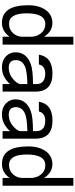

<svg xmlns="http://www.w3.org/2000/svg" viewBox="600 -1396 799 2040"><g transform="rotate(90 1000.0 -376.5)"><path d="M454.1 -3.9H371.1V-79.1Q314.5 2.9 222.7 2.9Q36.1 2.9 36.1 -276.4Q36.1 -401.4 95.7 -473.6Q145.5 -533.2 225.6 -533.2Q314.5 -533.2 371.1 -444.3V-755.9H454.1ZM371.1 -215.8V-298.8Q371.1 -382.8 315.4 -430.7Q282.2 -458 236.3 -458Q122.1 -458 122.1 -260.7Q122.1 -72.3 233.4 -72.3Q296.9 -72.3 336.9 -120.1Q371.1 -161.1 371.1 -215.8Z M874 -327.1V-361.3Q874 -457 761.7 -457Q680.7 -457 665 -389.6H561.5Q585 -534.2 761.7 -534.2Q954.1 -534.2 954.1 -352.5V-3.9H874V-83Q796.9 2.9 698.2 2.9Q617.2 2.9 572.3 -46.9Q536.1 -85.9 536.1 -141.6Q536.1 -255.9 659.2 -302.7Q722.7 -327.1 874 -327.1ZM874 -267.6Q738.3 -263.7 690.4 -243.2Q619.1 -212.9 619.1 -145.5Q619.1 -69.3 700.2 -69.3Q767.6 -69.3 819.3 -114.3Q874 -161.1 874 -197.3Z M1374 -327.1V-361.3Q1374 -457 1261.7 -457Q1180.7 -457 1165 -389.6H1061.5Q1085 -534.2 1261.7 -534.2Q1454.1 -534.2 1454.1 -352.5V-3.9H1374V-83Q1296.9 2.9 1198.2 2.9Q1117.2 2.9 1072.3 -46.9Q1036.1 -85.9 1036.1 -141.6Q1036.1 -255.9 1159.2 -302.7Q1222.7 -327.1 1374 -327.1ZM1374 -267.6Q1238.3 -263.7 1190.4 -243.2Q1119.1 -212.9 1119.1 -145.5Q1119.1 -69.3 1200.2 -69.3Q1267.6 -69.3 1319.3 -114.3Q1374 -161.1 1374 -197.3Z M1954.1 -3.9H1871.1V-79.1Q1814.5 2.9 1722.7 2.9Q1536.1 2.9 1536.1 -276.4Q1536.1 -401.4 1595.7 -473.6Q1645.5 -533.2 1725.6 -533.2Q1814.5 -533.2 1871.1 -444.3V-755.9H1954.1ZM1871.1 -215.8V-298.8Q1871.1 -382.8 1815.4 -430.7Q1782.2 -458 1736.3 -458Q1622.1 -458 1622.1 -260.7Q1622.1 -72.3 1733.4 -72.3Q1796.9 -72.3 1836.9 -120.1Q1871.1 -161.1 1871.1 -215.8Z"/></g></svg>

Font: MotoyaLCedar
Style: W3 mono
Weight: 400
Version: Version 1.01